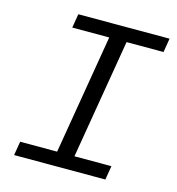

<svg xmlns="http://www.w3.org/2000/svg" viewBox="-105 -788 809 878"><g transform="rotate(15 300.0 -349.0)"><path d="M41 0 52 -66H227L322 -632H147L158 -698H590L579 -632H404L309 -66H484L473 0Z"/></g></svg>

Font: iA Writer Mono V
Style: Regular
Weight: 400
Italic angle: -9.5°
Designer: Mike Abbink, Paul van der Laan, Pieter van Rosmalen
Foundry: Bold Monday
Version: Version 2.000